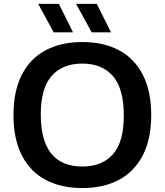

<svg xmlns="http://www.w3.org/2000/svg" viewBox="-20 -968 856 998"><path d="M50 -370Q50 -495 93.8 -580Q137.5 -665 218 -707.2Q298.5 -749.5 408 -749.5Q518 -749.5 598.2 -707Q678.5 -664.5 722.2 -579.5Q766 -494.5 766 -370Q766 -245.5 722 -160.5Q678 -75.5 597.8 -33Q517.5 9.5 408 9.5Q298 9.5 217.8 -32.8Q137.5 -75 93.8 -160Q50 -245 50 -370ZM623.5 -367Q623.5 -507 567.2 -572.2Q511 -637.5 408 -637.5Q305 -637.5 248.5 -573.5Q192 -509.5 192 -373Q192 -102.5 408 -102.5Q511.5 -102.5 567.5 -166.8Q623.5 -231 623.5 -367ZM259 -800 178.5 -948H286L359.5 -800ZM456.5 -800 375.5 -948H483L557 -800Z"/></svg>

Font: Encode Sans Semi Expanded SmBd
Style: Regular
Weight: 600
Width: 6
Designer: Multiple Designers
Foundry: Impallari Type
Version: Version 2.000